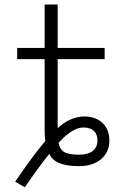

<svg xmlns="http://www.w3.org/2000/svg" viewBox="-20 -711 517 834"><path d="M234.4 -90.8Q240.2 -60.5 260.3 -49.8Q280.3 -39.1 324.2 -39.1Q362.3 -39.1 382.8 -55.2Q403.3 -71.3 403.3 -100.6Q403.3 -127.9 387.7 -142.6Q372.1 -157.2 342.8 -157.2Q294.9 -157.2 234.4 -90.8ZM176.8 -98.6Q173.8 -120.1 173.8 -150.4V-454.1H54.7V-502.9H173.8V-691.4H230.5V-502.9H434.6V-454.1H230.5V-155.3V-154.3Q284.2 -204.1 345.7 -205.1Q395.5 -205.1 425.3 -176.8Q455.1 -148.4 455.1 -100.6Q455.1 -49.8 418.9 -19.5Q382.8 10.7 323.2 10.7Q269.5 10.7 237.8 -2.4Q206.1 -15.6 194.3 -43Q151.4 9.8 87.9 102.5L45.9 78.1Q123 -35.2 176.8 -98.6Z"/></svg>

Font: Gen Shin Gothic Light
Style: Regular
Weight: 200
Designer: [Source Han Sans]
Ryoko NISHIZUKA  (kana & ideographs); Paul D. Hunt (Latin, Greek & Cyrillic); Wenlong ZHANG  (bopomofo
Version: Version 1.002.20150607